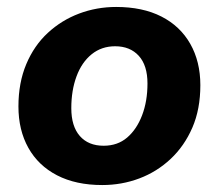

<svg xmlns="http://www.w3.org/2000/svg" viewBox="-20 -521 629 552"><path d="M274 11Q198 11 144 -17Q90 -45 61.5 -96Q33 -147 33 -215Q33 -283 55.5 -336.5Q78 -390 117.5 -426.5Q157 -463 207.5 -482Q258 -501 314 -501Q390 -501 444 -473.5Q498 -446 527 -395Q556 -344 556 -276Q556 -207 533 -154Q510 -101 470.5 -64Q431 -27 380.5 -8Q330 11 274 11ZM278 -102Q318 -102 345.5 -125.5Q373 -149 388.5 -189.5Q404 -230 404 -281Q404 -333 379 -360.5Q354 -388 311 -388Q272 -388 243.5 -365Q215 -342 200 -301.5Q185 -261 185 -210Q185 -158 209.5 -130Q234 -102 278 -102Z"/></svg>

Font: Nunito Sans 12pt ExtraLight 12pt ExtraBold
Style: Italic
Weight: 800
Italic angle: -9°
Version: Version 3.101;gftools[0.9.27]